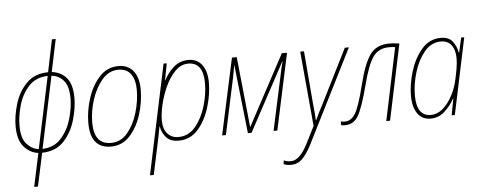

<svg xmlns="http://www.w3.org/2000/svg" viewBox="-59 -919 3304 1320"><g transform="rotate(-5 1592.5 -258.5)"><path d="M127 240H153L202 11Q298 9 353.5 -51.5Q409 -112 432.5 -194.5Q456 -277 456 -345Q456 -438 418 -483.5Q380 -529 316 -536L363 -760H337L291 -537Q197 -536 141 -478.5Q85 -421 60.5 -339.5Q36 -258 36 -186Q36 -92 77 -44.5Q118 3 176 10ZM181 -16Q136 -21 99.5 -60Q63 -99 63 -187Q63 -254 84.5 -329Q106 -404 155 -457Q204 -510 286 -512ZM207 -15 312 -511Q362 -506 395.5 -467.5Q429 -429 429 -343Q429 -281 407.5 -205Q386 -129 337 -73.5Q288 -18 207 -15Z M678 10Q755 10 808 -47.5Q861 -105 888 -191.5Q915 -278 915 -363Q915 -445 879 -491Q843 -537 776 -537Q698 -537 644.5 -478.5Q591 -420 563.5 -334Q536 -248 536 -165Q536 10 678 10ZM680 -15Q563 -15 563 -165Q563 -242 588.5 -322Q614 -402 661 -457Q708 -512 774 -512Q831 -512 859.5 -472Q888 -432 888 -364Q888 -286 864 -205.5Q840 -125 794 -70Q748 -15 680 -15Z M927 230H953L997 24Q1004 -6 1010 -38Q1016 -70 1021 -98H1023Q1030 -56 1058.5 -23Q1087 10 1144 10Q1226 10 1279.5 -51.5Q1333 -113 1359.5 -201.5Q1386 -290 1386 -369Q1386 -448 1352.5 -492.5Q1319 -537 1260 -537Q1199 -537 1156.5 -499Q1114 -461 1089 -411H1087L1109 -527H1087ZM1145 -15Q1098 -15 1069.5 -47.5Q1041 -80 1041 -140Q1041 -186 1055.5 -248.5Q1070 -311 1098 -371.5Q1126 -432 1165.5 -472Q1205 -512 1256 -512Q1359 -512 1359 -368Q1359 -294 1335 -212Q1311 -130 1263.5 -72.5Q1216 -15 1145 -15Z M1445 0H1471L1552 -378Q1558 -405 1561.5 -425.5Q1565 -446 1569 -471H1571L1623 0H1648L1901 -470H1903Q1895 -442 1890.5 -420Q1886 -398 1880 -370L1800 0H1826L1939 -527H1903L1643 -41H1642L1592 -527H1559Z M1899 243Q1945 243 1976.5 212.5Q2008 182 2040 121L2366 -527H2338L2152 -156Q2136 -126 2122 -98Q2108 -70 2098 -47H2096Q2094 -95 2087 -157L2056 -527H2030L2077 -10L2016 111Q1961 218 1901 218Q1874 218 1852 208L1849 233Q1867 243 1899 243Z M2293 4Q2353 4 2385 -50.5Q2417 -105 2458 -262Q2493 -398 2531 -451Q2569 -504 2642 -504Q2668 -504 2683 -501L2578 0H2604L2714 -523Q2700 -525 2682 -527Q2664 -529 2644 -529Q2555 -529 2511 -467Q2467 -405 2432 -262Q2395 -114 2366.5 -67.5Q2338 -21 2292 -21Q2278 -21 2266 -25V1Q2275 4 2293 4Z M2884 10Q2940 10 2982 -29Q3024 -68 3049 -115H3051L3029 0H3051L3162 -527H3141L3118 -426H3115Q3109 -466 3083 -501.5Q3057 -537 3001 -537Q2922 -537 2869 -475.5Q2816 -414 2789 -326Q2762 -238 2762 -158Q2762 -80 2793.5 -35Q2825 10 2884 10ZM2887 -15Q2789 -15 2789 -159Q2789 -234 2813.5 -316Q2838 -398 2885 -455Q2932 -512 3000 -512Q3046 -512 3071.5 -479Q3097 -446 3097 -387Q3097 -357 3091 -320.5Q3085 -284 3076 -244Q3056 -151 3003.5 -83Q2951 -15 2887 -15Z"/></g></svg>

Font: Noto Sans UI SemiCondensed Thin
Style: Italic
Weight: 250
Width: 4
Italic angle: -12°
Designer: Monotype Design Team
Foundry: Monotype Imaging Inc.
Version: Version 1.901